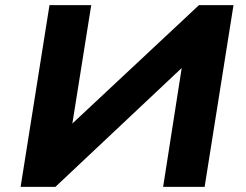

<svg xmlns="http://www.w3.org/2000/svg" viewBox="-20 -725 955 745"><path d="M60 0 172 -705H334L261 -247L260 -245L752 -705H886L774 0H613L685 -461L687 -463L195 0Z"/></svg>

Font: Nunito Sans 7pt SemiExpanded ExtraBold
Style: Italic
Weight: 800
Width: 6
Italic angle: -9°
Designer: Vernon Adams
Foundry: Vernon Adams
Version: Version 3.101;gftools[0.9.27]